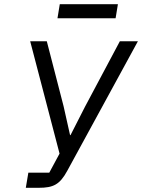

<svg xmlns="http://www.w3.org/2000/svg" viewBox="-20 -895 677 915"><path d="M103 0H164.1C234 0 264.9 -14.9 301.1 -82L637.1 -698.2H551.1L384.9 -386L316.1 -251.1H313.9L283 -388.8L203.1 -698.2H123.9L263.8 -163L214.8 -72.1H115.1ZM253.9 -807.9H530.9L541.9 -875H264.9Z"/></svg>

Font: Margiela Mono Italic Italic
Style: Regular
Weight: 400
Designer: Mike Abbink, Paul van der Laan, Pieter van Rosmalen
Foundry: Bold Monday
Version: Version 2.003 2021